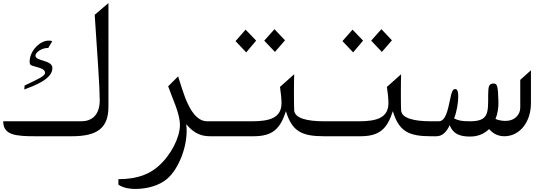

<svg xmlns="http://www.w3.org/2000/svg" viewBox="-20 -892 3540 1257"><path d="M213 0H450C621 0 690 -56 690 -195V-872L600 -795C618 -531 633 -314 633 -236C633 -136 578 -98 513 -98H1C1 -8 80 0 213 0ZM139 -306C202 -330 323 -373 323 -446C323 -502 212 -489 212 -528C212 -548 251 -579 296 -578L322 -622C314 -626 305 -626 297 -626C241 -626 174 -558 174 -489C174 -471 179 -466 191 -462C223 -450 275 -446 275 -415C275 -394 231 -375 141 -332Z M866 345C944 345 1022 323 1074 279C1158 207 1216 41 1199 -79C1253 -15 1301 0 1357 0H1400V-98H1337C1222 -98 1177 -303 1146 -392L1081 -327C1108 -248 1158 -150 1158 -74C1158 7 1100 123 1018 195C964 243 888 281 755 281V317C792 342 839 345 866 345Z M1780 -552 1846 -628 1777 -701 1710 -626ZM1592 -549 1657 -626 1588 -698 1522 -623ZM2100 -98C1990 -98 1910 -118 1906 -169C1904 -200 1904 -358 1906 -406L1813 -323C1819 -283 1823 -247 1823 -217C1823 -120 1745 -98 1630 -98H1400V0H1639C1764 0 1814 -47 1852 -164C1891 -33 1955 0 2100 0Z M2480 -552 2546 -628 2477 -701 2410 -626ZM2292 -549 2357 -626 2288 -698 2222 -623ZM2800 -98C2690 -98 2610 -118 2606 -169C2604 -200 2604 -358 2606 -406L2513 -323C2519 -283 2523 -247 2523 -217C2523 -120 2445 -98 2330 -98H2100V0H2339C2464 0 2514 -47 2552 -164C2591 -33 2655 0 2800 0Z M3386 -369V-187C3386 -141 3350 -104 3300 -101C3275 -99 3248 -103 3224 -113C3238 -148 3245 -188 3243 -232C3240 -333 3235 -346 3209 -345C3181 -344 3176 -326 3176 -269C3176 -153 3180 -98 3057 -98C3001 -98 2979 -103 2953 -117C2972 -164 2980 -226 2980 -257C2980 -281 2979 -309 2960 -309C2941 -309 2935 -280 2928 -247C2911 -166 2897 -98 2852 -98H2800V0H2838C2877 0 2905 -31 2924 -72C2947 -14 2992 2 3058 2C3110 2 3152 -17 3182 -47C3202 -24 3233 0 3282 0C3384 0 3456 -95 3456 -216V-432Z"/></svg>

Font: Kawkab Mono Light
Style: Bold
Weight: 400
Monospace: yes
Designer: Abdullah Arif
Foundry: Abdullah Arif
Version: Version 1.000;PS 000.500;hotconv 1.0.88;makeotf.lib2.5.64775